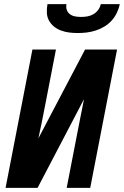

<svg xmlns="http://www.w3.org/2000/svg" viewBox="-20 -910 600 930"><path d="M7 0 137 -670H251L199 -402Q191 -361 183 -320.5Q175 -280 166 -240L392 -670H547L417 0H303L355 -268Q363 -309 371 -349.5Q379 -390 387 -430L162 0ZM357 -750Q336 -750 315.5 -752.5Q295 -755 276 -762Q257 -769 242 -781Q227 -793 217.5 -810Q208 -827 207 -848Q206 -869 210 -890H302Q299 -875 303.5 -862Q308 -849 319 -841Q330 -833 344 -830.5Q358 -828 373 -828Q388 -828 403 -830.5Q418 -833 432 -841Q446 -849 455.5 -862Q465 -875 468 -890H560Q556 -869 546 -848Q536 -827 520.5 -810Q505 -793 485 -781Q465 -769 443 -762Q421 -755 399.5 -752.5Q378 -750 357 -750Z"/></svg>

Font: Lode Term
Style: Bold Italic
Weight: 700
Italic angle: -11°
Monospace: yes
Designer: Belleve Invis
Foundry: Belleve Invis
Version: Version 29.2.0